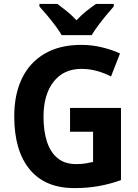

<svg xmlns="http://www.w3.org/2000/svg" viewBox="-20 -954 709 984"><path d="M339 -401H600V-31Q545 -11 487 -0.5Q429 10 361 10Q211 10 132 -86Q53 -182 53 -358Q53 -470 92.5 -552Q132 -634 209 -679Q286 -724 396 -724Q451 -724 502.5 -711.5Q554 -699 595 -680L549 -562Q517 -579 478 -590Q439 -601 397 -601Q306 -601 254.5 -535Q203 -469 203 -355Q203 -283 220.5 -228.5Q238 -174 275 -143.5Q312 -113 370 -113Q398 -113 418.5 -116.5Q439 -120 457 -124V-279H339ZM296 -774Q284 -795 263.5 -822.5Q243 -850 221 -876Q199 -902 182 -921V-934H274Q296 -918 322 -897Q348 -876 372 -850Q397 -877 423 -897.5Q449 -918 472 -934H563V-921Q547 -903 525 -876.5Q503 -850 483 -823Q463 -796 450 -774Z"/></svg>

Font: Noto Sans SemiCondensed
Style: Bold
Weight: 700
Width: 4
Designer: Monotype Design Team
Foundry: Monotype Imaging Inc.
Version: Version 2.013; ttfautohint (v1.8.4.7-5d5b)